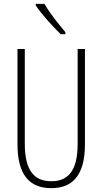

<svg xmlns="http://www.w3.org/2000/svg" viewBox="-20 -969 533 999"><path d="M211 -949H166V-941C198 -892 258 -828 296 -791H320V-802C283 -846 243 -895 211 -949ZM422 -218V-714H384V-221C384 -73 329 -26 247 -26C160 -26 109 -79 109 -221V-714H71V-218C71 -60 133 10 247 10C348 10 422 -46 422 -218Z"/></svg>

Font: Noto Sans Armenian ExtraCondensed ExtraLight
Style: Regular
Weight: 200
Width: 2
Designer: Monotype Design Team
Foundry: Monotype Imaging Inc.
Version: Version 2.008